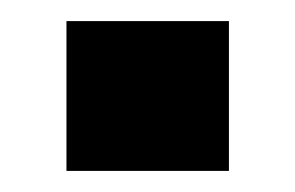

<svg xmlns="http://www.w3.org/2000/svg" viewBox="-20 -162 280 182"><path d="M43 -142H197V0H43Z"/></svg>

Font: Hanken Grotesk Black
Style: Regular
Weight: 900
Designer: Alfredo Marco Pradil
Foundry: Hanken Design Co.
Version: Version 3.014